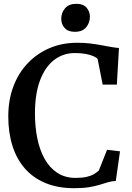

<svg xmlns="http://www.w3.org/2000/svg" viewBox="-20 -977 692 1008"><path d="M369 11Q284 11 219.2 -15.8Q154.5 -42.5 111 -92Q67.5 -141.5 45.5 -211Q23.5 -280.5 23.5 -365.5Q23.5 -452.5 50.5 -523.8Q77.5 -595 126.5 -646Q175.5 -697 241.2 -724.8Q307 -752.5 385 -752.5Q421.5 -752.5 452.8 -748.8Q484 -745 511 -740Q538 -735 561.2 -730.8Q584.5 -726.5 604.5 -725L593.5 -533H519L492.5 -667.5Q485.5 -675.5 469.5 -682.5Q453.5 -689.5 429.2 -694Q405 -698.5 372.5 -698.5Q311.5 -698.5 264.2 -662.2Q217 -626 190.2 -555.2Q163.5 -484.5 163.5 -381Q163.5 -311.5 176 -250.2Q188.5 -189 214.5 -142.5Q240.5 -96 281 -69.5Q321.5 -43 377 -43Q411.5 -43 435 -48.5Q458.5 -54 473.5 -63Q488.5 -72 499 -82L542 -190.5L610 -182.5L588 -27Q566 -26 546.2 -20Q526.5 -14 503 -6.8Q479.5 0.5 447.5 5.8Q415.5 11 369 11ZM372.5 -810Q337.5 -810 319.5 -830Q301.5 -850 301.5 -878Q301.5 -910 321.5 -933.5Q341.5 -957 380.5 -957H381.5Q416.5 -957 434.2 -937Q452 -917 452 -889Q452 -857.5 432.2 -833.8Q412.5 -810 373.5 -810Z"/></svg>

Font: Merriweather 36pt SemiBold
Style: Regular
Weight: 600
Version: Version 2.100